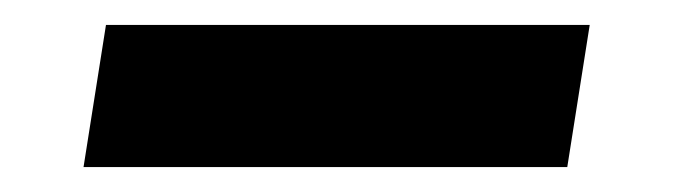

<svg xmlns="http://www.w3.org/2000/svg" viewBox="-20 -417 540 154"><path d="M47 -283 65 -397H453L435 -283Z"/></svg>

Font: Iosevka Heavy Oblique
Style: Regular
Weight: 900
Italic angle: -9°
Monospace: yes
Designer: Belleve Invis
Foundry: Belleve Invis
Version: Version 32.5.0; ttfautohint (v1.8.4)